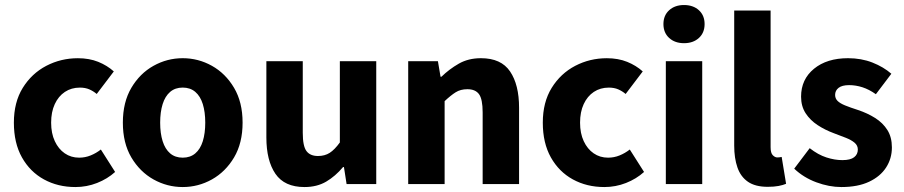

<svg xmlns="http://www.w3.org/2000/svg" viewBox="-20 -743 3648 775"><path d="M284.5 12Q213.7 12 157.4 -18.8Q101.2 -49.6 68.6 -107.6Q36 -165.7 36 -247.8Q36 -330.4 71.9 -388.4Q107.9 -446.5 166.9 -477.3Q225.9 -508 294.3 -508Q340.2 -508 376.5 -493.4Q412.8 -478.7 439.4 -454.7L370.4 -363.7Q356.6 -375.3 340.3 -382.4Q324 -389.4 302.5 -389.4Q268 -389.4 241.9 -372Q215.8 -354.6 201.1 -322.8Q186.4 -291.1 186.4 -247.8Q186.4 -205 201.2 -173.2Q216 -141.5 241.3 -124.1Q266.6 -106.6 299.4 -106.6Q323.9 -106.6 346.1 -115.7Q368.2 -124.7 387.1 -139.5L444.7 -48.9Q413.7 -20.9 371.8 -4.4Q329.9 12 284.5 12Z M717.5 12Q654.8 12 599.7 -18.7Q544.6 -49.5 510.2 -107.5Q475.9 -165.6 475.9 -247.9Q475.9 -330.4 510.2 -388.5Q544.6 -446.7 599.7 -477.4Q654.8 -508.1 717.5 -508.1Q780.3 -508.1 835.3 -477.4Q890.3 -446.7 924.8 -388.5Q959.2 -330.4 959.2 -247.9Q959.2 -165.6 924.8 -107.5Q890.3 -49.5 835.3 -18.7Q780.3 12 717.5 12ZM717.5 -106.6Q747.9 -106.6 768.3 -123.9Q788.7 -141.2 798.6 -173.1Q808.5 -205 808.5 -247.9Q808.5 -290.8 798.6 -322.8Q788.7 -354.7 768.3 -372.1Q747.9 -389.5 717.5 -389.5Q687.1 -389.5 666.8 -372.1Q646.5 -354.7 636.5 -322.8Q626.5 -290.8 626.5 -247.9Q626.5 -205 636.5 -173.1Q646.5 -141.2 666.8 -123.9Q687.1 -106.6 717.5 -106.6Z M1209 12Q1128.3 12 1091.7 -41.5Q1055.2 -95 1055.2 -188V-496H1202.1V-207Q1202.1 -153.2 1217 -133.3Q1231.9 -113.3 1263.5 -113.3Q1291 -113.3 1310.8 -126Q1330.5 -138.6 1351.8 -167.9V-496H1498.7V0H1379L1368.3 -68.6H1364.7Q1333.8 -31.8 1296.7 -9.9Q1259.5 12 1209 12Z M1627.7 0V-496.1H1747.6L1758.2 -433.3H1761.9Q1793.3 -463.9 1831.9 -486Q1870.6 -508.1 1921.3 -508.1Q2002.7 -508.1 2038.9 -454.6Q2075.2 -401 2075.2 -308V0H1928.2V-289.2Q1928.2 -342.8 1913.5 -362.9Q1898.9 -382.9 1866.5 -382.9Q1838.8 -382.9 1819.1 -370.4Q1799.4 -358 1774.7 -334.7V0Z M2419.5 12Q2348.7 12 2292.4 -18.8Q2236.2 -49.6 2203.6 -107.6Q2171 -165.7 2171 -247.8Q2171 -330.4 2206.9 -388.4Q2242.9 -446.5 2301.9 -477.3Q2360.9 -508 2429.3 -508Q2475.2 -508 2511.5 -493.4Q2547.8 -478.7 2574.4 -454.7L2505.4 -363.7Q2491.6 -375.3 2475.3 -382.4Q2459 -389.4 2437.5 -389.4Q2403 -389.4 2376.9 -372Q2350.8 -354.6 2336.1 -322.8Q2321.4 -291.1 2321.4 -247.8Q2321.4 -205 2336.2 -173.2Q2351 -141.5 2376.3 -124.1Q2401.6 -106.6 2434.4 -106.6Q2458.9 -106.6 2481.1 -115.7Q2503.2 -124.7 2522.1 -139.5L2579.7 -48.9Q2548.7 -20.9 2506.8 -4.4Q2464.9 12 2419.5 12Z M2667.6 0V-496H2814.5V0ZM2741 -568.7Q2704.1 -568.7 2681 -589.8Q2657.9 -610.9 2657.9 -645.9Q2657.9 -680.7 2681 -701.7Q2704.1 -722.7 2741 -722.7Q2778.1 -722.7 2801.1 -701.7Q2824.1 -680.7 2824.1 -645.9Q2824.1 -610.9 2801.1 -589.8Q2778.1 -568.7 2741 -568.7Z M3079.1 11.1Q3028.6 11.1 2999.1 -9.3Q2969.5 -29.7 2956.6 -67.2Q2943.6 -104.6 2943.6 -154.9V-700.4H3090.5V-148.9Q3090.5 -125.2 3099.4 -116.4Q3108.2 -107.5 3117.6 -107.5Q3122.2 -107.5 3125.7 -108Q3129.2 -108.5 3135.2 -109.5L3153 -1.1Q3141.3 4 3122.7 7.6Q3104.2 11.1 3079.1 11.1Z M3376.3 12Q3326.7 12 3275 -7.2Q3223.2 -26.5 3185.8 -62.2L3248.3 -144.9Q3282.4 -118.2 3315.9 -107.5Q3349.3 -96.7 3379.9 -96.7Q3412.8 -96.7 3427.7 -108.4Q3442.6 -120 3442.6 -139.4Q3442.6 -155.8 3429.5 -166.9Q3416.3 -178 3394.6 -186.6Q3372.9 -195.3 3345.7 -205.3Q3310.3 -218.3 3280.3 -238Q3250.2 -257.7 3231.8 -286Q3213.5 -314.3 3213.5 -352.8Q3213.5 -422.6 3265.6 -465.4Q3317.7 -508.1 3403 -508.1Q3456.8 -508.1 3501.6 -490.5Q3546.3 -472.9 3577.9 -445.3L3515.4 -362.7Q3488.1 -382.1 3461.1 -390.8Q3434.1 -399.4 3407.6 -399.4Q3378.9 -399.4 3364.9 -388.4Q3350.9 -377.5 3350.9 -359.8Q3350.9 -345.6 3360.8 -335.7Q3370.6 -325.9 3391.1 -317.5Q3411.7 -309.1 3443.2 -299Q3481.2 -286.4 3512.4 -266.8Q3543.6 -247.2 3561.9 -218.2Q3580.1 -189.2 3580.1 -148Q3580.1 -103.1 3556.7 -66.9Q3533.4 -30.8 3488.1 -9.4Q3442.8 12 3376.3 12Z"/></svg>

Font: Source Sans 3 VF
Style: Regular
Weight: 200
Designer: Paul D. Hunt
Foundry: Adobe
Version: Version 3.046;hotconv 1.0.118;makeotfexe 2.5.65603